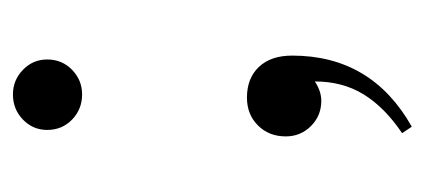

<svg xmlns="http://www.w3.org/2000/svg" viewBox="-200 -438 657 297"><g transform="rotate(90 128.5 -289.5)"><path d="M186 -583Q146 -556 126 -523.5Q106 -491 106 -448Q121 -458 136 -458Q159 -458 175 -442Q191 -426 191 -403Q191 -377 174 -360Q157 -343 131 -343Q101 -343 83.5 -361.5Q66 -380 66 -413Q66 -536 176 -598ZM72 -34Q72 -57 88 -72.5Q104 -88 126 -88Q149 -88 165 -72.5Q181 -57 181 -34Q181 -12 165 3.5Q149 19 126 19Q104 19 88 3.5Q72 -12 72 -34Z"/></g></svg>

Font: El Messiri
Style: Regular
Weight: 400
Designer: Mohamed Gaber
Foundry: Kief Type Foundry
Version: Version 2.006